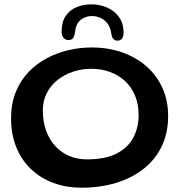

<svg xmlns="http://www.w3.org/2000/svg" viewBox="-20 -816 829 888"><path d="M358.1 52.1Q286.1 52.1 226.2 29.8Q166.3 7.4 122.7 -34.5Q79.1 -76.5 55.2 -135.5Q31.2 -194.6 31.2 -267.8Q31.2 -336.8 52.9 -390.4Q74.6 -443.9 112 -482.9Q149.4 -521.8 197.2 -547Q245 -572.2 297.9 -584.3Q350.9 -596.5 403.2 -596.5Q479.4 -596.5 544 -574.1Q608.6 -551.6 656.6 -509.8Q704.6 -468 731.1 -409.7Q757.6 -351.4 757.6 -279.4Q757.6 -199.9 727.4 -138.2Q697.2 -76.4 642.8 -34.1Q588.3 8.3 515.7 30.2Q443.1 52.1 358.1 52.1ZM381.3 -78.9Q468.9 -78.9 521.5 -107Q574.1 -135 597.6 -181.6Q621.1 -228.1 621.1 -283.3Q621.1 -334.6 604.3 -374.5Q587.6 -414.4 557.5 -441.8Q527.4 -469.3 487.8 -483.5Q448.2 -497.8 402.8 -497.8Q358.2 -497.8 317.9 -484.4Q277.5 -471.1 246.1 -446.1Q214.6 -421.1 196.4 -385.4Q178.1 -349.8 178.1 -305.8Q178.1 -253.5 193.3 -211.6Q208.5 -169.8 235.8 -140.2Q263 -110.6 300.2 -94.8Q337.5 -78.9 381.3 -78.9ZM296.6 -630.8Q282.8 -630.8 273.9 -641.1Q265 -651.5 265 -670.4Q265 -714.2 283.6 -741.9Q302.2 -769.6 333.7 -782.8Q365.1 -795.9 402.9 -795.9Q441.2 -795.9 475.1 -781.2Q509 -766.5 530.2 -737.4Q551.4 -708.3 551.4 -664.9Q551.4 -644.8 543.2 -636.3Q535.1 -627.9 523.6 -627.9Q512.5 -627.9 504.9 -635.4Q497.2 -642.9 494.6 -661.1Q491.1 -688.5 477.8 -706.4Q464.6 -724.2 445.3 -733Q426.1 -741.8 403.9 -741.8Q377.1 -741.8 354.3 -724.8Q331.5 -707.9 327.1 -669.2Q324.6 -649.9 318.3 -640.3Q312 -630.8 296.6 -630.8Z"/></svg>

Font: Gluten Thin
Style: Regular
Weight: 100
Designer: Tyler Finck
Foundry: Etcetera Type Company
Version: Version 1.300